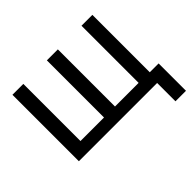

<svg xmlns="http://www.w3.org/2000/svg" viewBox="-193 -988 1459 1459"><g transform="rotate(-45 536.5 -258.5)"><path d="M464 -714V-100H211V-714H94V0H935V197H1048V-97H953V-714H836V-100H582V-714Z"/></g></svg>

Font: OpenSansMMV
Style: Semibold
Weight: 600
Designer: Steve Matteson
Foundry: Ascender Corporation
Version: Version 6.000